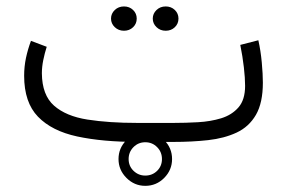

<svg xmlns="http://www.w3.org/2000/svg" viewBox="-20 -445 900 602"><path d="M523.9 0H410.2Q301.8 0 222.2 -17.1Q142.6 -34.2 99.1 -79.1Q55.7 -124 55.7 -207.5Q55.7 -236.3 61.5 -263.7Q67.4 -291 77.1 -316.9L126.5 -298.3Q120.1 -278.3 115.7 -256.8Q111.3 -235.4 111.3 -215.3Q111.8 -147 149.4 -113.8Q187 -80.6 254.2 -70.1Q321.3 -59.6 410.2 -59.6H524.4Q561.5 -59.6 600.8 -61.8Q640.1 -64 673.6 -74.2Q707 -84.5 727.8 -108.4Q748.5 -132.3 748.5 -175.8Q748.5 -200.2 744.6 -234.1Q740.7 -268.1 733.4 -304.2L790 -318.8Q797.4 -286.1 800.8 -249Q804.2 -211.9 804.2 -186Q804.2 -122.6 782.5 -85Q760.7 -47.4 721.9 -29.3Q683.1 -11.2 632.6 -5.6Q582 0 523.9 0ZM459 -386.7Q459 -402.3 470.7 -413.6Q482.4 -424.8 499.5 -424.8Q516.6 -424.8 528.1 -413.8Q539.6 -402.8 539.6 -386.7Q539.6 -370.6 528.1 -359.6Q516.6 -348.6 499.5 -348.6Q482.4 -348.6 470.7 -359.9Q459 -371.1 459 -386.7ZM328.1 -386.7Q328.1 -402.3 339.8 -413.6Q351.6 -424.8 368.7 -424.8Q385.7 -424.8 397.2 -413.8Q408.7 -402.8 408.7 -386.7Q408.7 -370.6 397.2 -359.6Q385.7 -348.6 368.7 -348.6Q351.6 -348.6 339.8 -359.9Q328.1 -371.1 328.1 -386.7ZM351.6 53.7Q351.6 19 376.5 -5.6Q401.4 -30.3 435.5 -30.3Q470.2 -30.3 494.9 -5.6Q519.5 19 519.5 53.7Q519.5 87.9 494.9 112.8Q470.2 137.7 435.5 137.7Q401.4 137.7 376.5 112.8Q351.6 87.9 351.6 53.7ZM383.3 53.7Q383.3 75.7 398.7 90.6Q414.1 105.5 435.5 105.5Q457.5 105.5 472.7 90.6Q487.8 75.7 487.8 53.7Q487.8 31.7 472.7 16.4Q457.5 1 435.5 1Q413.6 1 398.4 16.4Q383.3 31.7 383.3 53.7Z"/></svg>

Font: Vazirmatn RD UI FD ExtraLight
Style: Regular
Weight: 200
Designer: Saber Rastikerdar
Foundry: Saber Rastikerdar
Version: Version 33.003